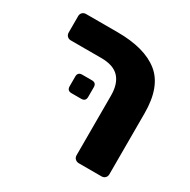

<svg xmlns="http://www.w3.org/2000/svg" viewBox="-133 -698 818 825"><g transform="rotate(30 276.0 -285.5)"><path d="M360 0Q349 0 341.5 -7Q334 -14 334 -25V-321Q334 -379 306 -409.5Q278 -440 217 -440H66Q55 -440 48 -447Q41 -454 41 -465V-546Q41 -557 48 -564Q55 -571 66 -571H222Q357 -571 427 -515Q497 -459 497 -327V-25Q497 -14 490 -7Q483 0 472 0ZM182 -245Q160 -245 160 -267V-315Q160 -337 182 -337H230Q252 -337 252 -315V-267Q252 -245 230 -245Z"/></g></svg>

Font: Fz Rubik
Style: Bold
Weight: 700
Designer: Hubert and Fischer
Foundry: Hubert and Fischer
Version: Vit hóa bi FontZin.com